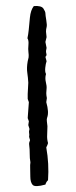

<svg xmlns="http://www.w3.org/2000/svg" viewBox="-20 -664 255 646"><path d="M141.6 -182.6Q140.6 -177.7 135.7 -168Q145.5 -113.3 141.6 -57.6Q135.7 -52.7 132.8 -43Q97.7 -33.2 89.8 -42Q82 -50.8 82 -69.8Q82 -88.9 81.5 -99.6Q81.1 -110.4 82 -113.8Q83 -117.2 81.5 -124Q80.1 -130.9 80.1 -141.6Q80.1 -152.3 79.6 -161.6Q79.1 -170.9 78.1 -177.2Q77.1 -183.6 81.1 -192.4Q77.1 -204.1 78.1 -206.5Q79.1 -209 78.1 -215.3Q77.1 -221.7 78.1 -224.6Q79.1 -227.5 79.1 -230.5Q79.1 -231.4 75.2 -243.2L77.1 -255.9L73.2 -266.6L77.1 -320.3L73.2 -331.1V-347.7L75.2 -385.7Q74.2 -403.3 71.8 -419.4Q69.3 -435.5 73.2 -458L76.2 -470.7Q77.1 -478.5 75.7 -488.3Q74.2 -498 75.7 -513.2Q77.1 -528.3 72.3 -535.2Q75.2 -548.8 76.7 -564Q78.1 -579.1 80.6 -604.5Q83 -629.9 93.8 -643.6Q119.1 -645.5 126 -635.3Q132.8 -625 132.8 -619.1Q132.8 -613.3 135.7 -596.2Q138.7 -579.1 136.7 -572.3Q134.8 -565.4 134.8 -557.6L136.7 -539.1Q132.8 -523.4 132.8 -522.9Q132.8 -522.5 136.7 -502.9L134.8 -492.2Q134.8 -487.3 136.2 -482.4Q137.7 -477.5 132.8 -472.7L136.7 -458Q133.8 -450.2 132.3 -436Q130.9 -421.9 134.8 -415Q130.9 -401.4 134.3 -387.7Q137.7 -374 136.7 -365.7Q135.7 -357.4 135.7 -350.6Q135.7 -343.8 137.7 -334L135.7 -320.3Q145.5 -286.1 138.7 -268.6Q136.7 -263.7 137.7 -255.9L139.6 -239.3Q139.6 -224.6 138.7 -210.4Q137.7 -196.3 141.6 -182.6Z"/></svg>

Font: Mountains of Christmas
Style: Bold
Weight: 700
Designer: Crystal Kluge
Foundry: Font Diner, Inc DBA Tart Workshop
Version: Version 1.002